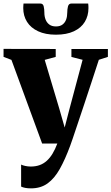

<svg xmlns="http://www.w3.org/2000/svg" viewBox="-27 -809 628 1082"><path d="M147.5 252.5Q129.5 252.5 115.2 249.8Q101 247 92 242.5V118.5Q100.5 123 115.5 126.2Q130.5 129.5 146.5 129.5Q174 129.5 196.2 121.5Q218.5 113.5 236.8 97Q255 80.5 269.5 56.2Q284 32 296 0H210.5L37.5 -471.5L-7 -488.5V-533.5L287 -533V-488.5L225 -471.5L307 -197L337.5 -90.5L364 -193L438.5 -472L375.5 -488V-533H581V-488.5L530 -472Q511.5 -415.5 490.5 -351.2Q469.5 -287 448.8 -225Q428 -163 410.8 -111.5Q393.5 -60 382.2 -26.5Q371 7 368.5 12.5Q340 89.5 310 143Q280 196.5 241.2 224.5Q202.5 252.5 147.5 252.5ZM200.5 -789Q215.5 -789 219.2 -773.2Q223 -757.5 223 -738Q223 -716.5 229.8 -699Q236.5 -681.5 250.8 -670.8Q265 -660 288.5 -660Q311.5 -660 325.5 -670.8Q339.5 -681.5 345.8 -699Q352 -716.5 352 -738Q352 -757.5 356.2 -773.2Q360.5 -789 375 -789H470Q471 -784 471.2 -776.5Q471.5 -769 471.5 -763.5Q471.5 -720 451 -686Q430.5 -652 389.5 -632.8Q348.5 -613.5 288 -613.5Q229 -613.5 187.8 -632.8Q146.5 -652 125.2 -686Q104 -720 104 -763.5Q104 -770 104.5 -776.5Q105 -783 105.5 -789Z"/></svg>

Font: Merriweather 72pt Black
Style: Regular
Weight: 900
Version: Version 2.100